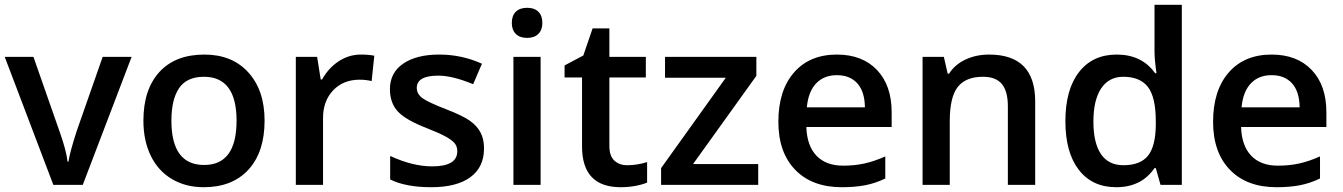

<svg xmlns="http://www.w3.org/2000/svg" viewBox="-20 -780 5664 810"><path d="M205.1 0 0 -540H121.1L231 -226.1Q259.3 -147 265.1 -98.1H269Q273.4 -133.3 303.2 -226.1L413.1 -540H535.2L329.1 0Z M1096.2 -271Q1096.2 -138.7 1028.3 -64.5Q960.4 9.8 839.4 9.8Q763.7 9.8 705.6 -24.4Q647.5 -58.6 616.2 -122.6Q585 -186.5 585 -271Q585 -402.3 652.3 -476.1Q719.7 -549.8 842.3 -549.8Q959.5 -549.8 1027.8 -474.4Q1096.2 -398.9 1096.2 -271ZM703.1 -271Q703.1 -84 841.3 -84Q978 -84 978 -271Q978 -456.1 840.3 -456.1Q768.1 -456.1 735.6 -408.2Q703.1 -360.4 703.1 -271Z M1502 -549.8Q1536.6 -549.8 1559.1 -544.9L1547.9 -438Q1523.4 -443.8 1497.1 -443.8Q1428.2 -443.8 1385.5 -398.9Q1342.8 -354 1342.8 -282.2V0H1228V-540H1317.9L1333 -444.8H1338.9Q1365.7 -493.2 1408.9 -521.5Q1452.1 -549.8 1502 -549.8Z M2022 -153.8Q2022 -74.7 1964.4 -32.5Q1906.7 9.8 1799.3 9.8Q1691.4 9.8 1626 -22.9V-122.1Q1721.2 -78.1 1803.2 -78.1Q1909.2 -78.1 1909.2 -142.1Q1909.2 -162.6 1897.5 -176.3Q1885.7 -189.9 1858.9 -204.6Q1832 -219.2 1784.2 -237.8Q1690.9 -273.9 1658 -310.1Q1625 -346.2 1625 -403.8Q1625 -473.1 1680.9 -511.5Q1736.8 -549.8 1833 -549.8Q1928.2 -549.8 2013.2 -511.2L1976.1 -424.8Q1888.7 -460.9 1829.1 -460.9Q1738.3 -460.9 1738.3 -409.2Q1738.3 -383.8 1762 -366.2Q1785.6 -348.6 1865.2 -317.9Q1932.1 -292 1962.4 -270.5Q1992.7 -249 2007.3 -220.9Q2022 -192.9 2022 -153.8Z M2260.7 0H2146V-540H2260.7ZM2139.2 -683.1Q2139.2 -713.9 2156 -730.5Q2172.9 -747.1 2204.1 -747.1Q2234.4 -747.1 2251.2 -730.5Q2268.1 -713.9 2268.1 -683.1Q2268.1 -653.8 2251.2 -637Q2234.4 -620.1 2204.1 -620.1Q2172.9 -620.1 2156 -637Q2139.2 -653.8 2139.2 -683.1Z M2626 -83Q2668 -83 2710 -96.2V-9.8Q2690.9 -1.5 2660.9 4.2Q2630.9 9.8 2598.6 9.8Q2435.5 9.8 2435.5 -162.1V-453.1H2361.8V-503.9L2440.9 -545.9L2480 -660.2H2550.8V-540H2704.6V-453.1H2550.8V-164.1Q2550.8 -122.6 2571.5 -102.8Q2592.3 -83 2626 -83Z M3178.7 0H2769V-70.8L3042 -452.1H2785.6V-540H3170.9V-460L2903.8 -87.9H3178.7Z M3531.7 9.8Q3405.8 9.8 3334.7 -63.7Q3263.7 -137.2 3263.7 -266.1Q3263.7 -398.4 3329.6 -474.1Q3395.5 -549.8 3510.7 -549.8Q3617.7 -549.8 3679.7 -484.9Q3741.7 -419.9 3741.7 -306.2V-244.1H3381.8Q3384.3 -165.5 3424.3 -123.3Q3464.4 -81.1 3537.1 -81.1Q3585 -81.1 3626.2 -90.1Q3667.5 -99.1 3714.8 -120.1V-26.9Q3672.9 -6.8 3629.9 1.5Q3586.9 9.8 3531.7 9.8ZM3510.7 -462.9Q3456.1 -462.9 3423.1 -428.2Q3390.1 -393.6 3383.8 -327.1H3628.9Q3627.9 -394 3596.7 -428.5Q3565.4 -462.9 3510.7 -462.9Z M4347.2 0H4231.9V-332Q4231.9 -394.5 4206.8 -425.3Q4181.6 -456.1 4127 -456.1Q4054.2 -456.1 4020.5 -413.1Q3986.8 -370.1 3986.8 -269V0H3872.1V-540H3961.9L3978 -469.2H3983.9Q4008.3 -507.8 4053.2 -528.8Q4098.1 -549.8 4152.8 -549.8Q4347.2 -549.8 4347.2 -352.1Z M4689 9.8Q4587.9 9.8 4531.2 -63.5Q4474.6 -136.7 4474.6 -269Q4474.6 -401.9 4532 -475.8Q4589.4 -549.8 4690.9 -549.8Q4797.4 -549.8 4853 -471.2H4858.9Q4850.6 -529.3 4850.6 -563V-759.8H4965.8V0H4876L4856 -70.8H4850.6Q4795.4 9.8 4689 9.8ZM4719.7 -83Q4790.5 -83 4822.8 -122.8Q4855 -162.6 4856 -252V-268.1Q4856 -370.1 4822.8 -413.1Q4789.6 -456.1 4718.8 -456.1Q4658.2 -456.1 4625.5 -407Q4592.8 -357.9 4592.8 -267.1Q4592.8 -177.2 4624.5 -130.1Q4656.2 -83 4719.7 -83Z M5365.7 9.8Q5239.7 9.8 5168.7 -63.7Q5097.7 -137.2 5097.7 -266.1Q5097.7 -398.4 5163.6 -474.1Q5229.5 -549.8 5344.7 -549.8Q5451.7 -549.8 5513.7 -484.9Q5575.7 -419.9 5575.7 -306.2V-244.1H5215.8Q5218.3 -165.5 5258.3 -123.3Q5298.3 -81.1 5371.1 -81.1Q5418.9 -81.1 5460.2 -90.1Q5501.5 -99.1 5548.8 -120.1V-26.9Q5506.8 -6.8 5463.9 1.5Q5420.9 9.8 5365.7 9.8ZM5344.7 -462.9Q5290 -462.9 5257.1 -428.2Q5224.1 -393.6 5217.8 -327.1H5462.9Q5461.9 -394 5430.7 -428.5Q5399.4 -462.9 5344.7 -462.9Z"/></svg>

Font: f0_46533          
Style: Regular
Weight: 600
Foundry: Ascender Corporation
Version: Version 1.10